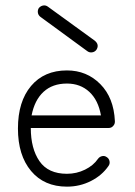

<svg xmlns="http://www.w3.org/2000/svg" viewBox="-20 -684 505 717"><path d="M230 13Q145 13 96 -45.5Q47 -104 47 -204Q47 -305 96 -363Q145 -421 230 -421Q304 -421 354.5 -370Q405 -319 409 -232V-229Q409 -220 402 -213Q396 -206 385 -206H95Q95 -129 127.5 -82Q160 -35 230 -35Q266 -35 297.5 -50.5Q329 -66 346 -91Q352 -99 361.5 -101Q371 -103 379 -97Q387 -92 389 -82Q391 -72 385 -64Q361 -29 319.5 -8Q278 13 230 13ZM98 -253H357Q347 -310 313.5 -341Q280 -372 230 -372Q176 -372 142.5 -341Q109 -310 98 -253ZM306 -493 131 -621Q123 -627 121.5 -636.5Q120 -646 125 -654Q132 -662 141.5 -663.5Q151 -665 159 -659L334 -532Q352 -517 340 -498Q334 -490 324 -488.5Q314 -487 306 -493Z"/></svg>

Font: Kurewa Gothic CJK TC Regular
Style: Regular
Weight: 400
Designer: Max Yao
Foundry: Max-Everyday
Version: Version 1.071; ttfautohint (v1.8.3)